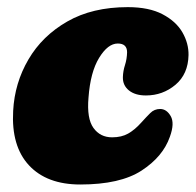

<svg xmlns="http://www.w3.org/2000/svg" viewBox="-20 -492 536 525"><path d="M302 -373Q275 -373 251 -333.8Q227 -294.5 222 -225Q217 -168 235.5 -142.2Q254 -116.5 286.5 -116.5Q312.5 -116.5 330.5 -126.8Q348.5 -137 366 -156.5Q380 -172 391 -183Q402 -194 418 -194Q435.5 -194 446.8 -174.5Q458 -155 444.5 -118Q425.5 -63.5 367 -25.5Q308.5 12.5 199.5 12.5Q108 12.5 59.2 -40Q10.5 -92.5 16 -189Q20 -265 57.8 -329.5Q95.5 -394 164 -433.2Q232.5 -472.5 329.5 -472.5Q387.5 -472.5 424.5 -453Q461.5 -433.5 478.8 -403.5Q496 -373.5 495.5 -341.5Q494.5 -289.5 459.8 -260.2Q425 -231 379 -231Q349.5 -231 332.5 -244.8Q315.5 -258.5 316 -281Q316.5 -298 321.8 -314.2Q327 -330.5 327.5 -349Q327.5 -373 302 -373Z"/></svg>

Font: Fraunces 72pt S100 Black
Style: Italic
Weight: 900
Italic angle: -16°
Version: Version 1.000; ttfautohint (v1.8.3)